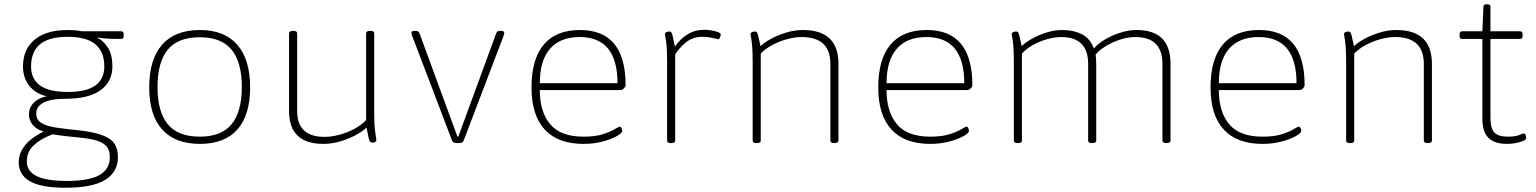

<svg xmlns="http://www.w3.org/2000/svg" viewBox="-20 -670 7217 902"><path d="M286 212Q175 212 121.5 182Q68 152 68 92Q68 59 84.5 31.5Q101 4 127.5 -16.5Q154 -37 183 -51V-53Q153 -61 134.5 -82.5Q116 -104 116 -132Q116 -165 138.5 -187.5Q161 -210 200 -218Q148 -229 118 -266.5Q88 -304 88 -358Q88 -438 142.5 -483.5Q197 -529 299 -529Q334 -529 365 -523H549Q561 -523 561 -509V-501Q561 -487 549 -487Q521 -487 492 -488Q463 -489 439 -494L438 -492Q460 -484 484 -450.5Q508 -417 508 -358Q508 -287 452.5 -246.5Q397 -206 288 -206Q218 -206 184 -187.5Q150 -169 150 -137Q150 -107 175 -92Q200 -77 244.5 -70.5Q289 -64 347 -58Q421 -50 461.5 -34.5Q502 -19 518 5.5Q534 30 534 68Q534 137 475 174.5Q416 212 286 212ZM298 -238Q386 -238 428 -268.5Q470 -299 470 -358Q470 -427 428 -462Q386 -497 298 -497Q210 -497 168 -462Q126 -427 126 -358Q126 -299 168 -268.5Q210 -238 298 -238ZM293 180Q400 180 448 152Q496 124 496 68Q496 31 475.5 12.5Q455 -6 418 -14Q381 -22 332 -26Q283 -30 227 -39Q173 -19 139.5 11.5Q106 42 106 89Q106 134 151.5 157Q197 180 293 180Z M919 6Q803 6 742 -61.5Q681 -129 681 -259Q681 -391 741.5 -460Q802 -529 919 -529Q1034 -529 1094.5 -460Q1155 -391 1155 -259Q1155 -129 1095 -61.5Q1035 6 919 6ZM919 -28Q1020 -28 1068 -86.5Q1116 -145 1116 -261Q1116 -378 1068 -436.5Q1020 -495 919 -495Q816 -495 768 -436.5Q720 -378 720 -261Q720 -145 768 -86.5Q816 -28 919 -28Z M1499 6Q1338 6 1338 -148V-513Q1338 -525 1355 -525H1359Q1376 -525 1376 -513V-148Q1376 -27 1505 -27Q1538 -27 1575 -37Q1612 -47 1645.5 -65Q1679 -83 1700 -106V-513Q1700 -525 1717 -525H1722Q1738 -525 1738 -513V-150Q1738 -76 1743 -47.5Q1748 -19 1748 -12Q1748 -6 1742.5 -3Q1737 0 1730 0Q1723 0 1719 -4Q1715 -8 1711.5 -23Q1708 -38 1702 -71Q1684 -53 1651.5 -35.5Q1619 -18 1579 -6Q1539 6 1499 6Z M2127 2Q2115 2 2110 -1.5Q2105 -5 2102 -14L1918 -497Q1916 -500 1914.5 -506Q1913 -512 1913 -515Q1913 -525 1928 -525H1934Q1946 -525 1951 -513L2129 -28H2133L2311 -513Q2315 -525 2328 -525H2334Q2349 -525 2349 -515Q2349 -512 2347 -506Q2345 -500 2344 -497L2160 -14Q2157 -5 2152 -1.5Q2147 2 2136 2Z M2721 6Q2601 6 2539 -61.5Q2477 -129 2477 -259Q2477 -392 2534.5 -460.5Q2592 -529 2705 -529Q2919 -529 2919 -270Q2919 -263 2911.5 -255Q2904 -247 2895 -247H2516Q2516 -144 2565 -86Q2614 -28 2721 -28Q2778 -28 2814 -40Q2850 -52 2868.5 -63.5Q2887 -75 2892 -75Q2897 -75 2900 -67.5Q2903 -60 2903 -55Q2903 -45 2877.5 -30.5Q2852 -16 2810.5 -5Q2769 6 2721 6ZM2516 -279H2881Q2881 -496 2703 -496Q2612 -496 2564 -441Q2516 -386 2516 -279Z M3130 2Q3114 2 3114 -10V-373Q3114 -427 3111.5 -454.5Q3109 -482 3106.5 -494Q3104 -506 3104 -511Q3104 -516 3111 -519Q3118 -522 3125 -522Q3131 -522 3134 -518Q3137 -514 3140.5 -499Q3144 -484 3151 -451Q3174 -486 3209 -508Q3244 -530 3287 -530Q3316 -530 3341 -523Q3366 -516 3366 -509Q3366 -503 3362.5 -494.5Q3359 -486 3355 -486Q3351 -486 3328.5 -491.5Q3306 -497 3278 -497Q3236 -497 3204.5 -472.5Q3173 -448 3152 -414V-10Q3152 2 3136 2Z M3532 2Q3516 2 3516 -10V-373Q3516 -427 3513.5 -454.5Q3511 -482 3508.5 -494Q3506 -506 3506 -511Q3506 -516 3513 -519Q3520 -522 3527 -522Q3533 -522 3536 -518Q3539 -514 3542.5 -499.5Q3546 -485 3553 -453Q3570 -470 3602 -487.5Q3634 -505 3673.5 -517Q3713 -529 3752 -529Q3919 -529 3919 -370V-10Q3919 2 3902 2H3898Q3881 2 3881 -10V-370Q3881 -496 3746 -496Q3714 -496 3677.5 -486Q3641 -476 3608 -458.5Q3575 -441 3554 -418V-10Q3554 2 3538 2Z M4350 6Q4230 6 4168 -61.5Q4106 -129 4106 -259Q4106 -392 4163.5 -460.5Q4221 -529 4334 -529Q4548 -529 4548 -270Q4548 -263 4540.5 -255Q4533 -247 4524 -247H4145Q4145 -144 4194 -86Q4243 -28 4350 -28Q4407 -28 4443 -40Q4479 -52 4497.5 -63.5Q4516 -75 4521 -75Q4526 -75 4529 -67.5Q4532 -60 4532 -55Q4532 -45 4506.5 -30.5Q4481 -16 4439.5 -5Q4398 6 4350 6ZM4145 -279H4510Q4510 -496 4332 -496Q4241 -496 4193 -441Q4145 -386 4145 -279Z M4759 2Q4743 2 4743 -10V-373Q4743 -427 4740.5 -454.5Q4738 -482 4735.5 -494Q4733 -506 4733 -511Q4733 -516 4740 -519Q4747 -522 4754 -522Q4760 -522 4763 -518Q4766 -514 4769.5 -499.5Q4773 -485 4780 -453Q4796 -470 4827 -487.5Q4858 -505 4895.5 -517Q4933 -529 4971 -529Q5023 -529 5062 -509.5Q5101 -490 5119 -442Q5138 -465 5171 -484.5Q5204 -504 5243 -516.5Q5282 -529 5320 -529Q5479 -529 5479 -370V-10Q5479 2 5463 2H5458Q5441 2 5441 -10V-370Q5441 -496 5314 -496Q5277 -496 5239 -483Q5201 -470 5170.5 -450.5Q5140 -431 5127 -413Q5130 -393 5130 -370V-10Q5130 2 5114 2H5108Q5092 2 5092 -10V-370Q5092 -496 4965 -496Q4935 -496 4899.5 -486Q4864 -476 4832.5 -458.5Q4801 -441 4781 -418V-10Q4781 2 4765 2Z M5911 6Q5791 6 5729 -61.5Q5667 -129 5667 -259Q5667 -392 5724.5 -460.5Q5782 -529 5895 -529Q6109 -529 6109 -270Q6109 -263 6101.5 -255Q6094 -247 6085 -247H5706Q5706 -144 5755 -86Q5804 -28 5911 -28Q5968 -28 6004 -40Q6040 -52 6058.5 -63.5Q6077 -75 6082 -75Q6087 -75 6090 -67.5Q6093 -60 6093 -55Q6093 -45 6067.5 -30.5Q6042 -16 6000.5 -5Q5959 6 5911 6ZM5706 -279H6071Q6071 -496 5893 -496Q5802 -496 5754 -441Q5706 -386 5706 -279Z M6320 2Q6304 2 6304 -10V-373Q6304 -427 6301.5 -454.5Q6299 -482 6296.5 -494Q6294 -506 6294 -511Q6294 -516 6301 -519Q6308 -522 6315 -522Q6321 -522 6324 -518Q6327 -514 6330.5 -499.5Q6334 -485 6341 -453Q6358 -470 6390 -487.5Q6422 -505 6461.5 -517Q6501 -529 6540 -529Q6707 -529 6707 -370V-10Q6707 2 6690 2H6686Q6669 2 6669 -10V-370Q6669 -496 6534 -496Q6502 -496 6465.5 -486Q6429 -476 6396 -458.5Q6363 -441 6342 -418V-10Q6342 2 6326 2Z M7061 6Q7001 6 6972.5 -22.5Q6944 -51 6944 -114V-487H6849Q6837 -487 6837 -501V-509Q6837 -523 6849 -523H6944L6949 -638Q6949 -650 6964 -650H6967Q6982 -650 6982 -638V-523H7121Q7133 -523 7133 -509V-501Q7133 -487 7121 -487H6982V-117Q6982 -67 7000.5 -47.5Q7019 -28 7063 -28Q7099 -28 7116.5 -35.5Q7134 -43 7140 -43Q7145 -43 7147.5 -34.5Q7150 -26 7150 -21Q7150 -14 7136 -8Q7122 -2 7101.5 2Q7081 6 7061 6Z"/></svg>

Font: Asap Semi Expanded Thin
Style: Regular
Weight: 100
Width: 6
Designer: Pablo Cosgaya
Foundry: Omnibus-Type
Version: Version 3.001; ttfautohint (v1.8.4.7-5d5b)